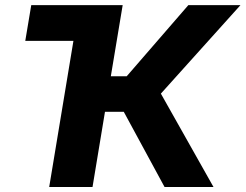

<svg xmlns="http://www.w3.org/2000/svg" viewBox="-20 -748 982 768"><path d="M380.4 -727.5 356.4 -584.5H81.1L105 -727.5ZM176.8 0 297.4 -727.5H470.7L423.3 -442.9H486.8L733.4 -727.5H941.9L623.5 -373.5L834 0H638.2L475.1 -300.8H399.9L350.1 0Z"/></svg>

Font: Inter 20pt ExtraBold
Style: Italic
Weight: 800
Italic angle: -9.3988°
Version: Version 4.001;git-66647c0bb